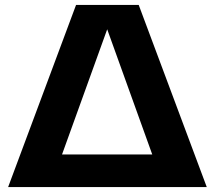

<svg xmlns="http://www.w3.org/2000/svg" viewBox="-20 -760 872 780"><path d="M13 0 289 -740H543.5L820 0ZM232 -132.5H598.5L415.5 -641Z"/></svg>

Font: Encode Sans Expanded Expanded
Style: Bold
Weight: 700
Width: 7
Designer: Multiple Designers
Foundry: Impallari Type
Version: Version 3.000; ttfautohint (v1.8.3) -l 8 -r 50 -G 200 -x 14 